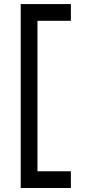

<svg xmlns="http://www.w3.org/2000/svg" viewBox="-20 -937 457 957"><path d="M333.3 -83.3V0H83.3V-916.7H333.3V-833.3H166.7V-83.3Z"/></svg>

Font: Galmuri11 Condensed
Style: Regular
Weight: 400
Width: 3
Designer: Lee Minseo (quiple)
Version: Version 2.399;hotconv 1.1.1;makeotfexe 2.6.0 DEVELOPMENT